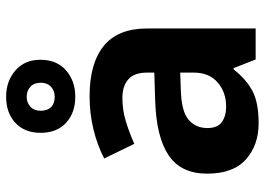

<svg xmlns="http://www.w3.org/2000/svg" viewBox="-142 -736 887 644"><g transform="rotate(-90 302.0 -413.5)"><path d="M302 -557Q412 -557 470.5 -509.5Q529 -462 529 -364V0H425L396 -74H392Q357 -30 318 -10Q279 10 211 10Q138 10 90 -32.5Q42 -75 42 -163Q42 -250 103 -291.5Q164 -333 286 -337L381 -340V-364Q381 -407 358.5 -427Q336 -447 296 -447Q256 -447 218 -435.5Q180 -424 142 -407L93 -508Q137 -531 190.5 -544Q244 -557 302 -557ZM323 -251Q251 -249 223 -225Q195 -201 195 -162Q195 -128 215 -113.5Q235 -99 267 -99Q315 -99 348 -127.5Q381 -156 381 -208V-253ZM300 -605Q246 -605 212.5 -636Q179 -667 179 -721Q179 -775 212.5 -806Q246 -837 300 -837Q352 -837 388 -806Q424 -775 424 -722Q424 -667 388.5 -636Q353 -605 300 -605ZM300 -674Q320 -674 333.5 -686.5Q347 -699 347 -721Q347 -743 333.5 -755.5Q320 -768 300 -768Q280 -768 266.5 -755.5Q253 -743 253 -721Q253 -699 265 -686.5Q277 -674 300 -674Z"/></g></svg>

Font: Noto Sans New Tai Lue
Style: Bold
Weight: 700
Version: Version 2.003